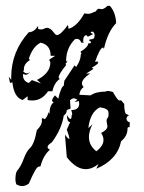

<svg xmlns="http://www.w3.org/2000/svg" viewBox="-20 -606 484 644"><path d="M54.7 18.1Q44.9 18.1 34.7 12.2Q31.7 4.4 31.7 -4.4Q31.7 -22.9 36.6 -32.2Q50.8 -48.3 60.1 -74.7Q68.8 -98.1 79.6 -108.4Q95.2 -122.1 103.5 -169.4Q120.6 -186 120.6 -200.7L120.1 -206.5L124 -211.4Q126 -206.5 128.9 -206.5Q134.8 -206.5 143.6 -230L146 -224.1Q146 -252.9 160.2 -262.7Q154.8 -265.1 154.8 -269Q154.8 -274.9 164.6 -286.1L175.3 -274.9Q185.1 -315.4 193.8 -318.4L195.8 -335L230 -386.7L235.4 -381.3Q251 -404.3 251 -423.3Q252.9 -423.8 252.9 -425.8Q252.9 -428.2 250 -432.6Q275.9 -448.2 275.9 -460.4Q285.2 -460.4 285.2 -463.4Q285.2 -467.3 278.3 -470.7Q279.8 -474.1 284.2 -474.1Q296.9 -474.1 296.9 -483.9L297.4 -487.8Q297.4 -494.1 292 -500Q284.2 -500 284.2 -496.1L292.5 -491.7L274.9 -482.9L270 -487.8Q258.8 -487.8 258.8 -466.3L262.2 -463.4L252.4 -462.9Q248.5 -475.6 237.8 -475.6L231.4 -474.6Q201.7 -444.8 201.7 -400.9L206.5 -399.4Q200.2 -394.5 200.2 -391.1Q200.2 -389.6 202.1 -388.2Q176.8 -356.9 176.8 -346.7Q176.8 -342.3 181.2 -341.8Q162.1 -329.1 155.8 -299.8H141.1Q120.6 -269 88.4 -269Q75.7 -269 72.3 -271L72.8 -283.2L55.7 -270.5Q26.9 -279.3 21.5 -330.1L13.7 -327.6L9.3 -348.6L17.6 -338.4V-346.7Q17.6 -433.1 76.7 -498Q94.2 -498 107.9 -519V-511.2L107.4 -510.3Q107.4 -507.3 119.1 -507.3Q123 -507.3 127 -509.3Q132.8 -512.7 138.2 -512.7Q144.5 -512.7 153.8 -504.9Q161.1 -496.1 164.3 -492.2Q167.5 -488.3 170.9 -488.3Q183.1 -488.3 208 -522.5L210 -509.3Q238.8 -517.6 262.7 -561L275.4 -559.6Q283.2 -559.6 293.5 -564.9L300.8 -567.4Q307.1 -576.7 311.5 -576.7L320.8 -575.2Q329.1 -575.2 340.3 -586.4H348.6Q368.2 -564 369.6 -528.3Q341.3 -500 328.6 -441.9L326.2 -446.8Q315.4 -446.8 298.8 -398.4L307.1 -399.9L309.6 -396Q309.6 -391.6 288.1 -378.9L293.5 -375L268.6 -358.9L282.7 -359.9Q254.9 -340.8 254.9 -326.7Q254.9 -319.8 260.7 -314Q248 -305.7 246.1 -288.1L283.7 -286.1Q302.2 -298.8 334 -298.8Q336.9 -300.8 342.3 -300.8Q348.6 -300.8 358.9 -297.4Q374.5 -269 380.4 -269Q385.7 -269 386.2 -269.5L396.5 -257.8Q397 -222.7 405.8 -222.7L412.6 -219.2Q404.3 -215.3 404.3 -208Q404.3 -199.2 415.5 -195.3L414.6 -179.2L412.1 -179.7Q407.7 -179.7 407.7 -174.3Q407.7 -149.4 386.2 -132.3Q373.5 -69.8 303.2 -40L310.1 -55.7Q288.6 -38.6 267.6 -38.6Q235.4 -38.6 204.1 -78.6L197.8 -154.8Q207.5 -140.1 212.9 -140.1Q212.9 -146.5 204.1 -171.4L215.3 -196.3Q205.1 -196.3 204.1 -220.7Q211.9 -207 216.3 -207Q220.2 -207 220.2 -218.8Q222.2 -220.2 222.2 -223.6Q222.2 -228 218.8 -236.8Q245.6 -236.8 245.6 -258.3L244.6 -267.1L230 -263.7L239.7 -272L228.5 -276.4Q221.7 -276.4 214.8 -269.5L216.8 -241.7L204.1 -236.8Q203.6 -225.1 193.8 -218.3Q187 -173.3 153.8 -128.4Q139.6 -119.6 139.6 -112.8Q139.6 -107.4 147.5 -104Q125 -84.5 115.7 -47.9L109.4 -46.9Q101.1 -46.9 76.7 9.8Q65.4 18.1 54.7 18.1ZM117.7 -326.2 104 -337.9Q148.9 -360.8 148.9 -396.5L145 -405.8L165 -418.9H149.9Q149.9 -455.6 116.2 -462.9Q89.8 -449.7 76.7 -409.2L80.6 -404.8Q60.1 -392.1 60.1 -374V-370.1L57.6 -366.7Q64.5 -359.9 70.3 -359.9Q76.2 -359.9 82 -366.2Q73.7 -355 65.9 -355L57.6 -357.9L57.1 -353.5Q57.1 -334 76.7 -327.6L86.9 -337.4ZM303.2 -98.6Q327.1 -116.7 327.1 -136.7Q327.1 -147.9 319.3 -160.2Q340.3 -170.4 340.3 -182.6L337.4 -200.2Q337.4 -207 340.8 -210.4Q344.2 -213.9 344.2 -222.2L343.8 -229Q343.8 -242.2 314.9 -246.1Q282.2 -229.5 276.4 -176.3L290 -189Q278.3 -166 278.3 -146.5Q278.3 -118.2 303.2 -98.6Z"/></svg>

Font: Truetypewriter PolyglOTT
Style: Regular
Weight: 400
Designer: Sergey Beatoff a.k.a. Sam_T
Version: Version 3.76